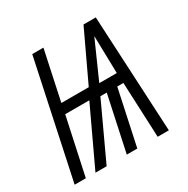

<svg xmlns="http://www.w3.org/2000/svg" viewBox="-127 -645 744 759"><g transform="rotate(-30 244.5 -265.5)"><path d="M364 -470 368 -299H288ZM54 0 110 -260H220L98 0H149L266 -252H295L241 0H289L343 -252H371L382 0H433L406 -531H350L244 -306H119L167 -531H116L3 0Z"/></g></svg>

Font: Noto Sans Display Condensed Light
Style: Italic
Weight: 300
Width: 3
Designer: Monotype Design team
Foundry: Monotype Imaging Inc.
Version: 1.000